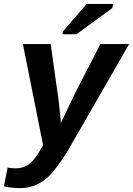

<svg xmlns="http://www.w3.org/2000/svg" viewBox="-62 -753 680 981"><path d="M43 208Q-5 208 -42 199L-23 103Q-6 107 20 107Q58 107 87 85Q116 63 145 12L158 -12L55 -528H197L231 -286Q235 -266 242 -199Q250 -125 249 -123L257 -141L325 -284L451 -528H598L278 28Q225 110 193 142Q128 208 43 208ZM329 -578H257L260 -593L381 -733H516L512 -712Z"/></svg>

Font: Libra Sans
Style: Bold Italic
Weight: 700
Italic angle: -12°
Foundry: Context Ltd
Version: Version 1.002